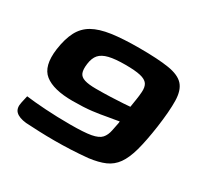

<svg xmlns="http://www.w3.org/2000/svg" viewBox="-108 -596 759 731"><g transform="rotate(30 272.0 -230.5)"><path d="M33.1 -91.3Q65.7 -87 117.8 -83.5Q169.9 -80.1 228.3 -80.1Q289.1 -80.1 319.3 -85.6Q349.5 -91.2 361.8 -104.9Q374 -118.5 378.5 -141.8Q380.1 -148.7 381.5 -156.8Q383 -164.9 384.6 -172.3Q386.2 -179.8 386.2 -184.5Q377.1 -183.2 365.6 -180.9Q354 -178.5 339.3 -176.5Q309.9 -170.8 275.4 -166.5Q241 -162.3 190.6 -162.3Q107 -162.3 68.5 -192.8Q30 -223.2 40.7 -302.4Q47.7 -351.7 64.3 -383.5Q80.9 -415.2 111.4 -432.6Q141.9 -449.9 191 -457Q240.2 -464 311.6 -464Q394.3 -464 441.4 -456.4Q488.5 -448.8 508.7 -426.2Q529 -403.6 529.9 -358.4Q530.9 -313.2 520.5 -238.9Q510.8 -171.9 498.8 -128Q486.7 -84.2 468.6 -58.9Q450.5 -33.6 422.5 -21.4Q394.6 -9.3 352.8 -4Q314.6 -0.4 278 1.3Q241.5 2.9 207.4 2.9Q171.8 2.9 140 1.6Q108.1 0.3 80.3 -1.3Q48.3 -4.7 34 -18.5Q19.7 -32.3 26.2 -60.5ZM393.3 -253.1Q396.3 -271.6 399 -289.2Q401.8 -306.8 402.8 -322.2Q404.8 -345.8 396 -358.7Q387.1 -371.5 363.6 -376.9Q340.2 -382.3 297 -382.3Q252.8 -382.3 225.9 -375.8Q199 -369.2 185.9 -354.4Q172.9 -339.6 169.3 -312.4Q165.8 -286.8 171.2 -272.6Q176.6 -258.5 194.8 -252.8Q212.9 -247 246 -247Q279 -247 310.1 -248.2Q341.1 -249.3 363.7 -250.9Q386.4 -252.5 393.3 -253.1Z"/></g></svg>

Font: Genos Thin
Style: Italic
Weight: 100
Italic angle: -8°
Designer: Robert E. Leuschke
Foundry: Robert E. Leuschke
Version: Version 1.010